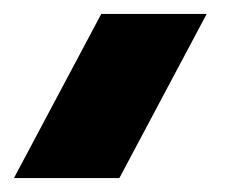

<svg xmlns="http://www.w3.org/2000/svg" viewBox="-93 -52 327 275"><path d="M-73 203 52 -32H203L78 203Z"/></svg>

Font: MuseoModerno ExtraBold
Style: Italic
Weight: 800
Italic angle: -9°
Designer: Pablo Cosgaya, Héctor Gatti, Marcela Romero, and the Authors of The MuseoModerno Project.
Foundry: Omnibus-Type Team
Version: Version 1.003